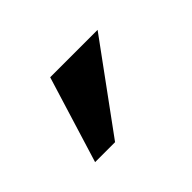

<svg xmlns="http://www.w3.org/2000/svg" viewBox="-49 -901 272 272"><g transform="rotate(-45 87.5 -765.0)"><path d="M20 -700 60 -830H155L60 -700Z"/></g></svg>

Font: Philosopher
Style: Regular
Weight: 400
Designer: Jovanny Lemonad
Foundry: Jovanny Lemonad
Version: Version 2.000